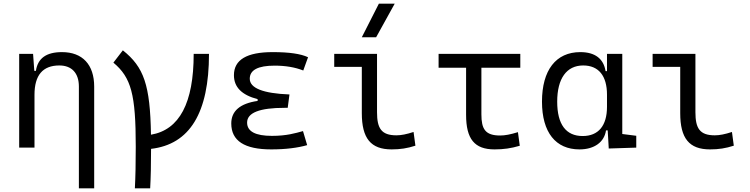

<svg xmlns="http://www.w3.org/2000/svg" viewBox="-20 -815 4142 1060"><path d="M415.5 224.6H500V-336.9C500 -458 435.5 -527.3 322.3 -527.3C235.4 -527.3 188.5 -493.2 178.2 -423.8H169.4L162.6 -517.6H85.9V0H170.4V-291.5C170.4 -400.4 216.3 -453.6 307.6 -453.6C376 -453.6 415.5 -411.6 415.5 -337.4Z M724.6 224.6H809.1C812.5 163.6 814 91.3 814 6.8C1027.8 -18.1 1133.8 -191.9 1133.8 -517.6H1049.3C1049.3 -246.1 970.7 -98.1 813.5 -71.3C809.1 -346.2 774.4 -444.8 658.2 -537.1L606 -469.2C704.6 -386.7 729.5 -293.5 729.5 -4.9C729.5 84.5 728 160.6 724.6 224.6Z M1477.5 9.8C1557.6 9.8 1624.5 1 1675.8 -13.7L1652.8 -91.3C1610.8 -79.6 1562 -64.9 1481.4 -64.9C1390.1 -64.9 1344.2 -89.4 1344.2 -138.2C1344.2 -192.9 1413.6 -219.7 1551.8 -219.7H1568.4L1578.1 -293.5C1431.6 -299.3 1358.9 -328.6 1358.9 -380.4C1358.9 -428.7 1404.8 -452.6 1496.1 -452.6C1556.2 -452.6 1608.4 -443.8 1654.3 -425.8L1680.7 -499C1640.6 -518.1 1575.7 -527.3 1485.4 -527.3C1342.3 -527.3 1271.5 -484.9 1271.5 -399.9C1271.5 -334 1314.5 -290.5 1402.3 -267.6V-257.8C1305.2 -243.7 1256.8 -202.1 1256.8 -133.3C1256.8 -37.6 1329.6 9.8 1477.5 9.8Z M2142.1 9.8C2189.5 9.8 2228.5 3.9 2273.4 -10.7L2263.2 -86.4C2224.1 -73.7 2194.8 -67.9 2168.5 -67.9C2085 -67.9 2061.5 -106.9 2061.5 -195.3V-517.6H1825.2V-445.8H1977.5V-190.4C1977.5 -51.3 2026.9 9.8 2142.1 9.8ZM1977.5 -609.4H2056.6L2159.2 -794.9H2071.8Z M2710.4 9.8C2760.3 9.8 2801.8 3.9 2849.6 -10.3L2839.4 -85.4C2798.8 -72.8 2768.6 -66.9 2741.2 -66.9C2659.2 -66.9 2637.7 -102.1 2637.7 -184.1V-440.9H2852.5V-517.6H2401.4V-440.9H2553.2V-181.2C2553.2 -47.4 2599.6 9.8 2710.4 9.8Z M3179.2 9.8C3262.2 9.8 3316.4 -31.2 3325.7 -95.2H3335L3340.8 4.9L3492.7 0V-65.4L3415.5 -75.2V-517.6H3331.1V-422.4H3323.2C3312.5 -489.7 3266.6 -527.3 3183.6 -527.3C3049.3 -527.3 2972.2 -427.7 2972.2 -253.9C2972.2 -84 3047.9 9.8 3179.2 9.8ZM3331.1 -225.1C3331.1 -121.1 3283.7 -64 3196.8 -64C3104.5 -64 3056.2 -128.4 3056.2 -253.9C3056.2 -381.3 3107.9 -453.6 3199.7 -453.6C3284.7 -453.6 3331.1 -396.5 3331.1 -292.5Z M3899.9 9.8C3947.3 9.8 3986.3 3.9 4031.2 -10.7L4021 -86.4C3981.9 -73.7 3952.6 -67.9 3926.3 -67.9C3842.8 -67.9 3819.3 -106.9 3819.3 -195.3V-517.6H3583V-445.8H3735.4V-190.4C3735.4 -51.3 3784.7 9.8 3899.9 9.8Z"/></svg>

Font: Cascadia Mono PL SemiLight
Style: Regular
Weight: 350
Monospace: yes
Designer: Aaron Bell
Foundry: Saja Typeworks
Version: Version 2404.023